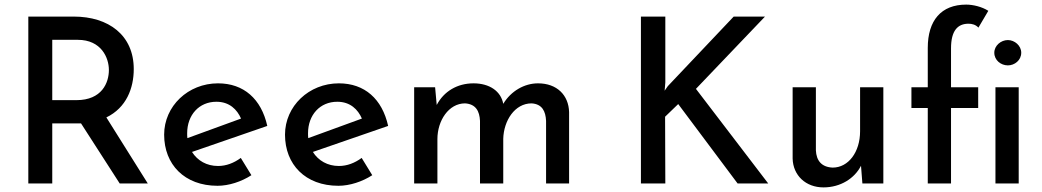

<svg xmlns="http://www.w3.org/2000/svg" viewBox="-20 -797 4525 834"><path d="M300 -725H103V0H207V-261H314C320 -261 326 -261 332 -261L500 0H622L442 -287C529 -329 561 -414 561 -497C561 -644 452 -725 300 -725ZM312 -362H207V-624H318C420 -624 453 -546 453 -493C453 -438 423 -362 312 -362Z M925 10C974 10 1029 -8 1072 -36L1026 -111C996 -89 963 -76 927 -76C878 -76 838 -99 814 -137L1141 -250C1115 -367 1039 -435 927 -435C797 -435 693 -336 693 -212C693 -83 781 10 925 10ZM793 -218C793 -298 845 -355 920 -355C977 -355 1010 -321 1027 -282L794 -197C793 -203 793 -211 793 -218Z M1450 10C1499 10 1554 -8 1597 -36L1551 -111C1521 -89 1488 -76 1452 -76C1403 -76 1363 -99 1339 -137L1666 -250C1640 -367 1564 -435 1452 -435C1322 -435 1218 -336 1218 -212C1218 -83 1306 10 1450 10ZM1318 -218C1318 -298 1370 -355 1445 -355C1502 -355 1535 -321 1552 -282L1319 -197C1318 -203 1318 -211 1318 -218Z M1870 -418H1779V0H1880V-193C1880 -273 1929 -348 2000 -348C2047 -345 2063 -314 2065 -272V0H2166V-194C2168 -273 2216 -348 2289 -348C2335 -345 2350 -314 2352 -272V0H2452V-310C2450 -384 2399 -435 2317 -435C2258 -435 2200 -402 2166 -346C2156 -401 2106 -435 2037 -435C1966 -435 1908 -400 1877 -341Z M2870 -439V-725H2764V0H2870L2869 -290L2926 -345L3184 0H3317L3003 -411L3303 -725H3167L2881 -423L2867 -403Z M3557 17C3631 17 3692 -22 3720 -77L3726 0H3817V-418H3716V-227C3716 -136 3665 -69 3597 -69C3548 -71 3526 -100 3524 -144V-418H3423V-108C3425 -35 3480 17 3557 17Z M4010 0H4111V-328H4229V-418H4111V-587C4111 -664 4140 -694 4187 -694C4202 -694 4218 -690 4230 -677L4273 -750C4245 -768 4206 -777 4177 -777C4068 -777 4010 -708 4010 -589V-418H3939V-328H4010ZM4299 -568C4299 -535 4328 -513 4358 -513C4387 -513 4416 -535 4416 -568C4416 -599 4387 -623 4358 -623C4328 -623 4299 -599 4299 -568ZM4304 -418V0H4405V-418Z"/></svg>

Font: Reem Kufi
Style: Regular
Weight: 400
Designer: Khaled Hosny
Version: Version 0.007